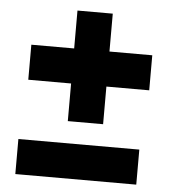

<svg xmlns="http://www.w3.org/2000/svg" viewBox="-49 -691 668 737"><g transform="rotate(5 285.5 -323.0)"><path d="M356 -220H220V-365H55V-500H220V-646H356V-500H521V-365H356ZM37 0V-135H503V0Z"/></g></svg>

Font: Haskoy ExtraBold
Style: Regular
Weight: 800
Designer: Ertekin Erdin
Foundry: Ertekin Erdin
Version: Version 2.000; ttfautohint (v1.8.4.7-5d5b)